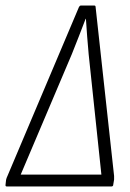

<svg xmlns="http://www.w3.org/2000/svg" viewBox="-36 -675 470 695"><path d="M-11 0Q-17 0 -16 -6L-14 -24Q-13 -28 -12 -31Q-11 -34 -9 -38L250 -650Q253 -655 257 -655H305Q310 -655 310 -650L377 -38Q377 -34 377 -31Q377 -28 377 -25L374 -7Q374 0 367 0ZM39 -43H331L285 -478Q282 -511 279.5 -543Q277 -575 275 -607H274Q262 -575 249.5 -543.5Q237 -512 224 -479Z"/></svg>

Font: Sofia Sans Condensed Light
Style: Italic
Weight: 300
Italic angle: -9°
Version: Version 4.100